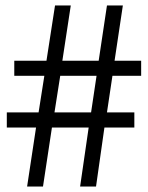

<svg xmlns="http://www.w3.org/2000/svg" viewBox="-20 -682 540 702"><path d="M471.2 -271V-215.8H361.8L331.1 0H272.9L304.2 -215.8H169.9L137.2 0H79.1L111.8 -215.8H4.9V-271H121.1L142.1 -404.8H32.2V-460H149.9L181.2 -662.1H238.8L208 -460H340.8L371.1 -662.1H429.2L398.9 -460H496.1V-404.8H391.1L371.1 -271ZM333 -404.8H200.2L179.2 -271H313Z"/></svg>

Font: Accordance
Style: Regular
Weight: 400
Version: Version 1.1 (build May 11, 2018) Miklal Software Solutions, 